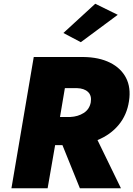

<svg xmlns="http://www.w3.org/2000/svg" viewBox="-20 -1004 711 1024"><path d="M608 -925 488 -984 318 -828 411 -779ZM274 -230H313L406 0H625L500 -257Q569 -285 613 -338Q657 -391 668 -465Q679 -537 652 -589Q625 -641 566.5 -670Q508 -699 425 -700H355H283H160L41 0H234ZM300 -380 326 -534H390Q429 -533 449.5 -513.5Q470 -494 464 -458Q457 -421 426.5 -401.5Q396 -382 354 -380Z"/></svg>

Font: Jost* 800 Heavy Italic
Style: Italic
Weight: 800
Italic angle: -10°
Version: Version 3.200; ttfautohint (v0.97) -l 8 -r 50 -G 200 -x 14 -